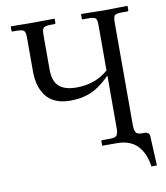

<svg xmlns="http://www.w3.org/2000/svg" viewBox="-87 -718 807 931"><g transform="rotate(-10 317.0 -252.5)"><path d="M528.8 -74.2Q528.8 -47.9 535.4 -36.4Q542 -24.9 564.9 -24.9H582Q588.9 -24.9 595.7 -20Q602.5 -15.1 603 -4.9L609.9 141.1H583Q574.2 75.7 538.6 38.3Q502.9 1 437 1H365.2V-21Q365.2 -25.9 370.1 -25.9H409.2Q435.1 -25.9 442.1 -35.9Q449.2 -45.9 449.2 -73.2V-330.1Q420.4 -300.8 393.3 -282.2Q366.2 -263.7 340.6 -255.1Q314.9 -246.6 295.2 -243.9Q275.4 -241.2 250 -241.2Q209 -241.2 178.5 -254.9Q147.9 -268.6 130.6 -293Q113.3 -317.4 105.2 -346.9Q97.2 -376.5 97.2 -412.1V-578.1Q97.2 -605 89.6 -612.5Q82 -620.1 53.2 -620.1H36.1Q28.8 -620.1 28.8 -625V-646L137.2 -645L245.1 -646V-625Q245.1 -620.1 238.8 -620.1H222.2Q192.4 -620.1 185.3 -611.8Q178.2 -603.5 178.2 -578.1V-408.2Q178.2 -349.1 206.8 -324Q235.4 -298.8 292 -298.8Q385.7 -298.8 449.2 -355V-577.1Q449.2 -604 442.4 -611.6Q435.5 -619.1 409.2 -619.1H378.9Q375 -619.1 375 -624V-646L488.8 -644L604 -646V-625Q604 -619.1 598.1 -619.1H568.8Q543 -619.1 535.9 -611.8Q528.8 -604.5 528.8 -577.1Z"/></g></svg>

Font: Linux Libertine G
Style: Regular
Weight: 400
Designer: Philipp H. Poll
Foundry: Philipp H. Poll
Version: Version 4.7.5